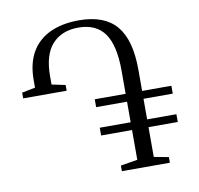

<svg xmlns="http://www.w3.org/2000/svg" viewBox="-82 -837 959 924"><g transform="rotate(-10 397.0 -375.5)"><path d="M440 0V-27.5L522.5 -41V-186.5H371.5V-224.5H522.5V-325H371.5V-363.5H522.5V-477Q522.5 -600.5 481.2 -658.8Q440 -717 352.5 -717Q272.5 -717 225.8 -666.5Q179 -616 179 -508.5V-469.5L245.5 -455.5V-427.5H33V-455.5L98 -468.5V-504.5Q98 -586 129.5 -640.8Q161 -695.5 220.2 -723.2Q279.5 -751 362 -751Q486 -751 544.5 -682Q603 -613 603 -467V-363.5H746V-325H603V-224.5H746V-186.5H603V-41L674.5 -27.5V0Z"/></g></svg>

Font: Merriweather 96pt Light
Style: Regular
Weight: 300
Version: Version 2.100